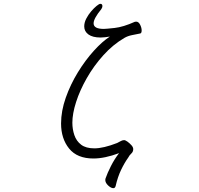

<svg xmlns="http://www.w3.org/2000/svg" viewBox="-20 -820 1040 1003"><path d="M602 -20Q527 8 468 8Q383 8 341 -44Q299 -96 299 -175Q299 -240 323.5 -309.5Q348 -379 387 -442.5Q426 -506 470.5 -555Q515 -604 554 -629Q541 -627 529 -625.5Q517 -624 506 -624Q464 -624 442 -640Q420 -656 420 -682Q420 -702 430.5 -722.5Q441 -743 456 -760.5Q471 -778 484.5 -789Q498 -800 504 -800Q515 -800 515 -788Q515 -781 509 -772Q490 -749 479.5 -730Q469 -711 469 -698Q469 -669 522 -669Q534 -669 579 -674Q624 -679 684 -706Q686 -707 691 -707Q704 -707 712 -691Q720 -675 720 -661Q720 -646 712 -645Q692 -641 669.5 -636.5Q647 -632 630 -622Q570 -587 520 -531.5Q470 -476 433.5 -412Q397 -348 377.5 -287Q358 -226 358 -179Q358 -145 368.5 -114Q379 -83 404 -64Q429 -45 473 -45Q520 -45 592 -73Q597 -75 608 -81.5Q619 -88 628 -88Q635 -88 646 -80Q657 -72 666.5 -61.5Q676 -51 676 -41Q676 -27 666 -18Q656 -9 650 3Q630 31 612.5 67.5Q595 104 584 152Q581 163 572 163Q560 163 545 149Q530 135 530 120Q530 115 531 113Q541 84 559.5 47.5Q578 11 602 -20Z"/></svg>

Font: Moon Stars Kai T HW Light
Style: Regular
Weight: 300
Designer: GuiWonder
Version: Version 1.101